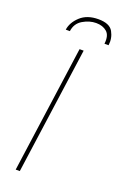

<svg xmlns="http://www.w3.org/2000/svg" viewBox="-126 -663 451 704"><g transform="rotate(20 99.5 -311.0)"><path d="M34 0 103 -495H119L50 0ZM31 -545Q35 -574 61 -598Q87 -622 131 -622Q175 -622 188.5 -597.5Q202 -573 198 -545H182Q186 -578 170 -592Q154 -606 128 -606Q102 -606 76.5 -591Q51 -576 47 -545Z"/></g></svg>

Font: Alumni Sans Pinstripe
Style: Italic
Weight: 400
Italic angle: -8°
Designer: Robert E. Leuschke
Foundry: Robert E. Leuschke
Version: Version 1.010; ttfautohint (v1.8.4.7-5d5b)